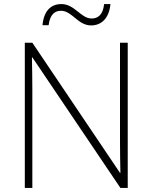

<svg xmlns="http://www.w3.org/2000/svg" viewBox="-20 -924 751 944"><path d="M189 -800H219C226 -856 252 -871 280 -871C335 -871 362 -799 428 -799C481 -799 517 -837 523 -904H492C486 -848 459 -833 430 -833C378 -833 347 -904 282 -904C229 -904 195 -869 189 -800ZM608 0V-714H570V-231C570 -181 571 -120 572 -74H570L139 -714H102V0H139V-481C139 -538 138 -587 137 -642H139L572 0Z"/></svg>

Font: Noto Sans Gurmukhi ExtraLight
Style: Regular
Weight: 200
Designer: Jelle Bosma - Monotype Design Team
Foundry: Monotype Imaging Inc.
Version: Version 2.004